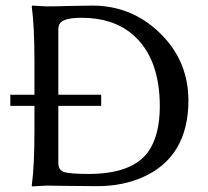

<svg xmlns="http://www.w3.org/2000/svg" viewBox="-20 -668 750 691"><path d="M189.9 -82Q189.9 -56.6 209 -49.3Q231 -42 298.8 -42Q457.5 -42 514.6 -123.5Q554.7 -182.1 555.2 -284.2Q555.2 -461.4 455.6 -545.4Q385.3 -604 273.9 -604Q204.6 -604 193.4 -580.1Q190.4 -572.3 189.9 -564V-327.1H344.2V-287.1H189.9ZM147 -645Q179.2 -645 229.5 -646.5Q280.8 -647.9 312 -647.9Q452.6 -647.9 553.7 -550.8Q652.8 -455.6 657.7 -320.8Q657.7 -314 658.2 -308.1Q658.2 -102.1 491.7 -29.3Q418.9 2 330.1 2Q273.9 2 219.7 1Q178.2 0 147 0L95.2 2.9L94.2 0Q104 -68.4 104 -200.2V-287.1H17.1V-327.1H104V-444.8Q104 -573.7 94.2 -645L96.2 -647.9Q98.1 -647.9 147 -645Z"/></svg>

Font: Linux Biolinum O
Style: Regular
Weight: 400
Designer: Philipp H. Poll
Foundry: Philipp H. Poll
Version: Version 1.0.4